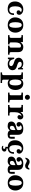

<svg xmlns="http://www.w3.org/2000/svg" viewBox="2628 -3384 1001 6296"><g transform="rotate(90 3128.0 -236.5)"><path d="M274.9 11.2Q156.2 11.2 92.5 -50.3Q28.8 -111.8 28.8 -231.9Q28.8 -349.6 101.6 -424.8Q174.3 -500 283.2 -500Q366.2 -500 416.5 -458.5Q466.8 -417 466.8 -371.1Q466.8 -332.5 446.5 -307.1Q426.3 -281.7 386.2 -281.7Q356.9 -281.7 337.9 -298.8Q318.8 -315.9 318.8 -339.8Q318.8 -393.1 377 -418.9Q356 -449.2 304.2 -449.2Q249 -449.2 218 -393.1Q187 -336.9 187 -231.9Q187 -137.7 217.3 -89.8Q247.6 -42 298.8 -42Q419.9 -42 419.9 -195.3H472.2Q472.2 11.2 274.9 11.2Z M803.7 9.8Q683.1 9.8 616.9 -62Q550.8 -133.8 550.8 -230Q550.8 -345.2 616.9 -422.6Q683.1 -500 803.7 -500Q921.4 -500 986.1 -422.6Q1050.8 -345.2 1050.8 -243.2Q1050.8 -133.8 986.1 -62Q921.4 9.8 803.7 9.8ZM805.7 -40Q891.6 -40 891.6 -247.6Q891.6 -449.7 800.8 -449.7Q708.5 -449.7 708.5 -240.2Q708.5 -40 805.7 -40Z M1773.4 0H1475.1V-48.8H1492.7Q1541.5 -48.8 1541.5 -97.7V-370.1Q1541.5 -424.3 1488.3 -424.3Q1425.3 -424.3 1395 -363.3Q1370.1 -313 1370.1 -226.1V-97.7Q1370.1 -48.8 1418.9 -48.8H1436.5V0H1133.3V-48.8H1172.4Q1221.2 -48.8 1221.2 -97.7V-390.6Q1221.2 -439.5 1172.4 -439.5H1132.3V-488.3H1358.4L1368.2 -408.2Q1423.3 -500 1517.1 -500Q1690.4 -500 1690.4 -326.7V-97.7Q1690.4 -48.8 1739.3 -48.8H1773.4Z M2080.6 9.8Q1986.8 9.8 1935.5 -47.9L1912.6 4.9H1869.6V-202.1H1913.6Q1942.4 -40 2071.8 -40Q2147.5 -40 2147.5 -106Q2147.5 -163.6 2010.5 -200.7Q1873.5 -237.8 1873.5 -347.2Q1873.5 -410.2 1925 -455.1Q1976.6 -500 2061.5 -500Q2145.5 -500 2201.7 -448.2L2220.7 -493.2H2256.3V-329.1H2212.4Q2185.5 -449.2 2083.5 -449.2Q2005.9 -449.2 2005.9 -385.3Q2005.9 -326.7 2144.3 -293Q2282.7 -259.3 2282.7 -148.9Q2282.7 -78.1 2228.8 -34.2Q2174.8 9.8 2080.6 9.8Z M2701.7 244.1H2355.5V195.3H2394.5Q2443.4 195.3 2443.4 146.5V-383.3Q2443.4 -440.4 2394.5 -440.4H2354.5V-488.3H2572.8L2582.5 -422.9Q2627.4 -500 2719.7 -500Q2814 -500 2872.8 -429.4Q2931.6 -358.9 2931.6 -245.6Q2931.6 -126 2873 -58.1Q2814.5 9.8 2709.5 9.8Q2635.3 9.8 2592.3 -38.1V146.5Q2592.3 195.3 2641.1 195.3H2701.7ZM2689 -46.9Q2782.2 -46.9 2782.2 -237.3Q2782.2 -437 2685.1 -437Q2587.9 -437 2587.9 -237.3Q2587.9 -46.9 2689 -46.9Z M3337.9 0H3017.6V-48.8H3056.6Q3105.5 -48.8 3105.5 -97.7V-390.6Q3105.5 -439.5 3056.6 -439.5H3016.6V-488.3H3254.9V-97.7Q3254.9 -48.8 3303.7 -48.8H3337.9ZM3170.9 -552.7Q3154.3 -552.7 3139.2 -559.1Q3124 -565.4 3112.5 -576.9Q3101.1 -588.4 3094.7 -603.5Q3088.4 -618.7 3088.4 -635.3Q3088.4 -651.4 3094.7 -666.5Q3101.1 -681.6 3112.5 -693.1Q3124 -704.6 3139.2 -710.9Q3154.3 -717.3 3170.9 -717.3Q3187 -717.3 3202.1 -710.9Q3217.3 -704.6 3228.8 -693.1Q3240.2 -681.6 3246.6 -666.5Q3252.9 -651.4 3252.9 -635.3Q3252.9 -618.7 3246.6 -603.5Q3240.2 -588.4 3228.8 -576.9Q3217.3 -565.4 3202.1 -559.1Q3187 -552.7 3170.9 -552.7Z M3769 0H3422.9V-48.8H3461.9Q3510.7 -48.8 3510.7 -97.7V-390.6Q3510.7 -439.5 3461.9 -439.5H3421.9V-488.3H3649.9L3657.7 -406.2Q3708 -500 3796.4 -500Q3844.2 -500 3870.6 -470.9Q3897 -441.9 3897 -398.9Q3897 -359.9 3875.5 -335Q3854 -310.1 3818.4 -310.1Q3790.5 -310.1 3772.5 -327.4Q3754.4 -344.7 3754.4 -370.1Q3754.4 -415 3799.3 -435.1Q3791 -437 3778.3 -437Q3730 -437 3694.8 -376.5Q3659.7 -315.9 3659.7 -224.1V-97.7Q3659.7 -48.8 3704.1 -48.8H3769Z M4118.7 12.2Q4035.6 12.2 4000.2 -19.8Q3964.8 -51.8 3964.8 -105Q3964.8 -213.4 4089.8 -251L4195.3 -279.8Q4246.1 -293 4246.1 -331.5V-357.4Q4246.1 -451.2 4172.9 -451.2Q4123.5 -451.2 4084 -413.1Q4132.8 -385.7 4132.8 -346.7Q4132.8 -317.4 4111.3 -298.6Q4089.8 -279.8 4061 -279.8Q4023.4 -279.8 4003.2 -303.2Q3982.9 -326.7 3982.9 -362.8Q3982.9 -418 4040.8 -459Q4098.6 -500 4197.8 -500Q4399.9 -500 4399.9 -333V-98.6Q4399.9 -53.2 4433.6 -53.2Q4466.8 -53.2 4466.8 -98.6V-219.7H4530.8V-108.9Q4530.8 12.2 4396.5 12.2Q4285.2 12.2 4257.8 -59.1Q4201.7 12.2 4118.7 12.2ZM4168 -61Q4208 -61 4227.1 -90.3Q4246.1 -119.6 4246.1 -169.9V-244.1Q4224.6 -230 4165.8 -208.7Q4106.9 -187.5 4106.9 -125Q4106.9 -93.3 4124 -77.1Q4141.1 -61 4168 -61Z M4826.2 11.2Q4707.5 11.2 4643.8 -50.3Q4580.1 -111.8 4580.1 -231.9Q4580.1 -349.6 4652.8 -424.8Q4725.6 -500 4834.5 -500Q4917.5 -500 4967.8 -458.5Q5018.1 -417 5018.1 -371.1Q5018.1 -332.5 4997.8 -307.1Q4977.5 -281.7 4937.5 -281.7Q4908.2 -281.7 4889.2 -298.8Q4870.1 -315.9 4870.1 -339.8Q4870.1 -393.1 4928.2 -418.9Q4907.2 -449.2 4855.5 -449.2Q4800.3 -449.2 4769.3 -393.1Q4738.3 -336.9 4738.3 -231.9Q4738.3 -137.7 4768.6 -89.8Q4798.8 -42 4850.1 -42Q4971.2 -42 4971.2 -195.3H5023.4Q5023.4 11.2 4826.2 11.2ZM4838.9 208Q4789.1 208 4762.7 181.6L4765.6 151.9Q4792 163.1 4814 163.1Q4861.8 163.1 4861.8 126.5Q4861.8 85.4 4792 85.4L4801.3 0H4851.6L4846.2 48.8Q4950.7 48.8 4950.7 118.2Q4950.7 161.1 4915.5 186Q4884.3 208 4838.9 208Z M5268.6 12.2Q5185.5 12.2 5150.1 -19.8Q5114.7 -51.8 5114.7 -105Q5114.7 -213.4 5239.7 -251L5345.2 -279.8Q5396 -293 5396 -331.5V-357.4Q5396 -451.2 5322.8 -451.2Q5273.4 -451.2 5233.9 -413.1Q5282.7 -385.7 5282.7 -346.7Q5282.7 -317.4 5261.2 -298.6Q5239.7 -279.8 5210.9 -279.8Q5173.3 -279.8 5153.1 -303.2Q5132.8 -326.7 5132.8 -362.8Q5132.8 -418 5190.7 -459Q5248.5 -500 5347.7 -500Q5549.8 -500 5549.8 -333V-98.6Q5549.8 -53.2 5583.5 -53.2Q5616.7 -53.2 5616.7 -98.6V-219.7H5680.7V-108.9Q5680.7 12.2 5546.4 12.2Q5435.1 12.2 5407.7 -59.1Q5351.6 12.2 5268.6 12.2ZM5317.9 -61Q5357.9 -61 5377 -90.3Q5396 -119.6 5396 -169.9V-244.1Q5374.5 -230 5315.7 -208.7Q5256.8 -187.5 5256.8 -125Q5256.8 -93.3 5273.9 -77.1Q5291 -61 5317.9 -61ZM5415 -560.5Q5376 -560.5 5328.6 -588.6Q5281.2 -616.7 5252.4 -616.7Q5214.4 -616.7 5194.8 -571.3H5147.9Q5181.6 -709 5287.1 -709Q5329.1 -709 5374.3 -681.9Q5419.4 -654.8 5445.3 -654.8Q5481.4 -654.8 5499.5 -698.2H5545.9Q5519.5 -560.5 5415 -560.5Z M5980.5 9.8Q5859.9 9.8 5793.7 -62Q5727.5 -133.8 5727.5 -230Q5727.5 -345.2 5793.7 -422.6Q5859.9 -500 5980.5 -500Q6098.1 -500 6162.8 -422.6Q6227.5 -345.2 6227.5 -243.2Q6227.5 -133.8 6162.8 -62Q6098.1 9.8 5980.5 9.8ZM5982.4 -40Q6068.4 -40 6068.4 -247.6Q6068.4 -449.7 5977.5 -449.7Q5885.3 -449.7 5885.3 -240.2Q5885.3 -40 5982.4 -40Z"/></g></svg>

Font: Munson
Style: Bold
Weight: 700
Designer: Paul James MIller
Foundry: High-Logic / Made with FontCreator
Version: Version 2.10;May 5, 2019;FontCreator 11.5.0.2430 64-bit